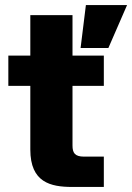

<svg xmlns="http://www.w3.org/2000/svg" viewBox="-20 -740 523 760"><path d="M100 -680V-520H13V-400H100V-148C100 -18 180 0 266 0H391V-120H313C276 -120 267 -135 267 -164V-400H391V-520H267V-680ZM299 -550H409L483 -720H320Z"/></svg>

Font: Aspekta 800
Style: Regular
Weight: 800
Designer: Ivo Dolenc
Version: Version 2.000